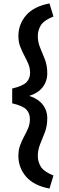

<svg xmlns="http://www.w3.org/2000/svg" viewBox="-20 -826 344 1117"><path d="M51 -225V-311Q114 -326 134.5 -348Q155 -370 155 -402Q155 -431 144.5 -455Q134 -479 121 -503.5Q108 -528 97.5 -555Q87 -582 87 -616Q87 -685 132 -737Q177 -789 268 -806L291 -730Q236 -708 218 -679.5Q200 -651 200 -617Q200 -580 214 -547.5Q228 -515 241.5 -479.5Q255 -444 255 -400Q255 -353 228 -318.5Q201 -284 150 -268Q201 -252 228 -218Q255 -184 255 -138Q255 -93 241.5 -57.5Q228 -22 214 11.5Q200 45 200 82Q200 116 218 144.5Q236 173 291 195L268 271Q177 254 132 202Q87 150 87 81Q87 47 97 19.5Q107 -8 120.5 -32.5Q134 -57 144 -81Q154 -105 154 -134Q154 -166 134 -188Q114 -210 51 -225Z"/></svg>

Font: Radio Canada Condensed SemiBold
Style: Regular
Weight: 600
Width: 3
Designer: Charles Daoud, Etienne Aubert Bonn, Alexandre Saumier Demers, Jacques Le Bailly
Foundry: Radio-Canada
Version: Version 2.104; ttfautohint (v1.8.4.7-5d5b);gftools[0.9.28.de